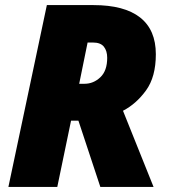

<svg xmlns="http://www.w3.org/2000/svg" viewBox="-20 -734 668 754"><path d="M164 -714H347Q468 -714 530 -665.5Q592 -617 592 -521Q592 -432 553.5 -379Q515 -326 463 -299L583 0H374L288 -260H259L205 0H13ZM312 -405Q347 -405 374 -430.5Q401 -456 401 -507Q401 -534 388 -550.5Q375 -567 345 -567H324L291 -405Z"/></svg>

Font: Noto Sans Display Black
Style: Italic
Weight: 900
Italic angle: -12°
Designer: Monotype Design team
Foundry: Monotype Imaging Inc.
Version: Version 1.000